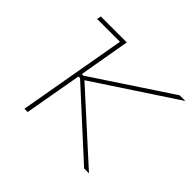

<svg xmlns="http://www.w3.org/2000/svg" viewBox="-127 -679 837 837"><g transform="rotate(45 292.0 -260.0)"><path d="M57 -501H198L110 0H130L177 -266H187L478 0H508L207 -273L582 -520H547L190 -284H180L221 -520H61Z"/></g></svg>

Font: Fixel Display Thin
Style: Italic
Weight: 100
Italic angle: -10°
Designer: AlfaBravo + MacPaw
Foundry: Kyrylo Tkachov, Marchela Mozhyna, Serhii Makarenko, Maria Weinstein, Zakhar Kryvoshyya
Version: Version 1.210;Glyphs 3.2 (3217)